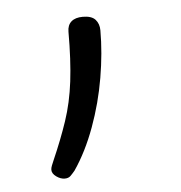

<svg xmlns="http://www.w3.org/2000/svg" viewBox="-36 -111 385 409"><g transform="rotate(-5 156.5 94.0)"><path d="M87 264Q78 264 69 257.5Q60 251 60 243Q60 239 62 234Q64 229 67 222Q85 181 98 142.5Q111 104 116.5 59Q122 14 122 -47Q122 -61 130.5 -68.5Q139 -76 155 -76Q174 -76 182 -67Q190 -58 190 -44Q190 4 181 57Q172 110 153.5 160.5Q135 211 109 249Q104 255 99.5 259.5Q95 264 87 264Z"/></g></svg>

Font: Playwrite BE WAL ExtraLight
Style: Regular
Weight: 250
Version: Version 1.002